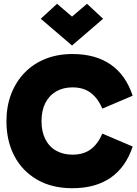

<svg xmlns="http://www.w3.org/2000/svg" viewBox="-20 -979 725 1013"><path d="M362 14Q254 14 176 -31Q98 -76 56 -155.5Q14 -235 14 -340Q14 -418 39 -483Q64 -548 110 -595.5Q156 -643 220 -668.5Q284 -694 362 -694Q484 -694 564 -638.5Q644 -583 680 -474L520 -406Q497 -460 459 -489Q421 -518 362 -518Q314 -518 277 -497Q240 -476 219.5 -436Q199 -396 199 -340Q199 -284 219.5 -244Q240 -204 277 -183.5Q314 -163 362 -163Q421 -163 459 -191.5Q497 -220 520 -274L680 -206Q644 -97 564 -41.5Q484 14 362 14ZM360 -739 195 -880 281 -959 392 -864H328L439 -959L524 -880Z"/></svg>

Font: Gabarito Black
Style: Regular
Weight: 900
Designer: Leandro Assis / Alvaro Franca / Felipe Casaprima
Foundry: Naipe Foundry
Version: Version 1.000